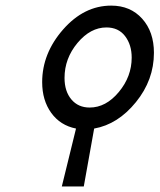

<svg xmlns="http://www.w3.org/2000/svg" viewBox="-20 -628 571 687"><path d="M130.9 -334Q130.9 -437 205.8 -522.5Q280.8 -607.9 377.9 -607.9Q446.8 -607.9 488.8 -561Q530.8 -514.2 530.8 -439Q530.8 -341.8 466.3 -262.5Q401.9 -183.1 316.9 -168L279.8 39.1H201.2L252 -168Q195.8 -179.2 163.3 -224.1Q130.9 -269 130.9 -334ZM210.9 -349.1Q210.9 -301.3 235.4 -272.2Q259.8 -243.2 300.8 -243.2Q358.9 -243.2 405 -298.6Q451.2 -354 451.2 -421.9Q451.2 -467.8 427.5 -498.8Q403.8 -529.8 360.8 -529.8Q303.7 -529.8 257.3 -474.4Q210.9 -418.9 210.9 -349.1Z"/></svg>

Font: CMU Sans Serif
Style: Oblique
Weight: 500
Italic angle: -12°
Version: Version 0.7.0